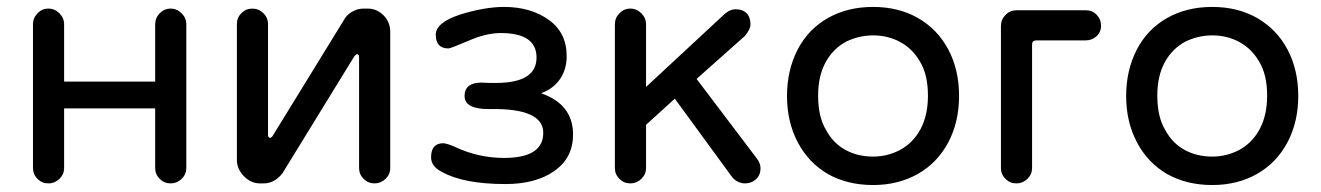

<svg xmlns="http://www.w3.org/2000/svg" viewBox="-20 -529 3852 560"><path d="M432.6 -39.1V-212.9H167V-39.1Q167 -20.5 153.3 -7.3Q139.6 5.9 121.1 5.9Q102.5 5.9 89.4 -7.3Q76.2 -20.5 76.2 -39.1V-458Q76.2 -476.6 89.4 -490.2Q102.5 -503.9 121.1 -503.9Q139.6 -503.9 153.3 -490.2Q167 -476.6 167 -458V-291H432.6V-458Q432.6 -476.6 445.8 -490.2Q459 -503.9 477.5 -503.9Q496.1 -503.9 509.8 -490.2Q523.4 -476.6 523.4 -458V-39.1Q523.4 -20.5 509.8 -7.3Q496.1 5.9 477.5 5.9Q459 5.9 445.8 -7.3Q432.6 -20.5 432.6 -39.1Z M670.9 -62.5V-459Q670.9 -477.5 684.1 -490.7Q697.3 -503.9 715.8 -503.9Q734.4 -503.9 748 -490.7Q761.7 -477.5 761.7 -459V-136.7Q761.7 -127 767.6 -127Q771.5 -127 775.4 -132.8L987.3 -477.5Q996.1 -489.3 1010.3 -496.6Q1024.4 -503.9 1040 -503.9H1052.7Q1079.1 -503.9 1098.6 -484.4Q1118.2 -464.8 1118.2 -435.5V-39.1Q1118.2 -20.5 1104.5 -7.3Q1090.8 5.9 1072.3 5.9Q1053.7 5.9 1040.5 -7.3Q1027.3 -20.5 1027.3 -39.1V-361.3Q1027.3 -371.1 1021.5 -371.1Q1018.6 -371.1 1013.7 -365.2L803.7 -23.4Q780.3 5.9 749 5.9H738.3Q711.9 5.9 691.4 -15.1Q670.9 -36.1 670.9 -62.5Z M1267.6 -28.3Q1237.3 -43.9 1237.3 -70.3Q1237.3 -111.3 1273.4 -111.3Q1287.1 -109.4 1304.7 -101.6Q1374 -68.4 1450.2 -68.4Q1564.5 -68.4 1564.5 -141.6Q1564.5 -213.9 1408.2 -210.9Q1335 -210 1335 -249Q1335 -288.1 1384.8 -288.1L1408.2 -287.1H1426.8Q1544.9 -287.1 1544.9 -361.3Q1544.9 -432.6 1440.4 -432.6Q1397.5 -432.6 1346.7 -410.2Q1293.9 -387.7 1288.1 -387.7Q1251 -387.7 1251 -427.7Q1251 -462.9 1321.3 -486.3Q1393.6 -508.8 1450.2 -508.8Q1528.3 -508.8 1581.1 -470.7Q1632.8 -433.6 1632.8 -365.2Q1632.8 -328.1 1614.7 -300.3Q1596.7 -272.5 1562.5 -258.8L1558.6 -256.8Q1651.4 -224.6 1651.4 -136.7Q1651.4 -68.4 1596.7 -30.3Q1543 7.8 1454.1 7.8Q1331.1 7.8 1267.6 -28.3Z M1773.4 -39.1V-458Q1773.4 -476.6 1786.6 -490.2Q1799.8 -503.9 1818.4 -503.9Q1836.9 -503.9 1850.6 -490.2Q1864.3 -476.6 1864.3 -458V-275.4L2094.7 -489.3Q2110.4 -502 2125 -502Q2146.5 -502 2157.7 -490.2Q2168.9 -478.5 2168.9 -458Q2168.9 -443.4 2152.3 -423.8L2011.7 -298.8L2188.5 -65.4Q2198.2 -51.8 2198.2 -38.1Q2198.2 -18.6 2185.1 -6.3Q2171.9 5.9 2152.3 5.9Q2142.6 5.9 2132.3 1Q2122.1 -3.9 2115.2 -12.7L1948.2 -241.2L1864.3 -165V-39.1Q1864.3 -20.5 1850.6 -7.3Q1836.9 5.9 1818.4 5.9Q1799.8 5.9 1786.6 -7.3Q1773.4 -20.5 1773.4 -39.1Z M2394.5 -21.5Q2337.9 -54.7 2306.6 -114.3Q2275.4 -173.8 2275.4 -249Q2275.4 -324.2 2306.6 -384.8Q2337.9 -444.3 2395 -476.6Q2452.1 -508.8 2526.4 -508.8Q2600.6 -508.8 2657.2 -476.6Q2714.8 -443.4 2746.1 -384.3Q2777.3 -325.2 2777.3 -249Q2777.3 -173.8 2746.1 -114.3Q2713.9 -53.7 2656.7 -21.5Q2599.6 10.7 2526.4 10.7Q2452.1 10.7 2394.5 -21.5ZM2389.6 -149.4Q2410.2 -111.3 2445.8 -91.8Q2481.4 -72.3 2526.4 -72.3Q2567.4 -72.3 2603.5 -90.8Q2642.6 -111.3 2664.6 -151.9Q2686.5 -192.4 2686.5 -250Q2686.5 -311.5 2663.1 -349.6Q2641.6 -386.7 2606 -406.2Q2570.3 -425.8 2526.4 -425.8Q2486.3 -425.8 2449.2 -408.2Q2410.2 -387.7 2388.2 -347.7Q2366.2 -307.6 2366.2 -250Q2366.2 -187.5 2389.6 -149.4Z M2899.4 -39.1V-453.1Q2899.4 -471.7 2912.6 -485.4Q2925.8 -499 2944.3 -499H3147.5Q3166 -499 3178.7 -485.8Q3191.4 -472.7 3191.4 -454.1Q3191.4 -435.5 3178.2 -423.3Q3165 -411.1 3145.5 -411.1H3002Q2990.2 -411.1 2990.2 -399.4V-39.1Q2990.2 -20.5 2976.6 -7.3Q2962.9 5.9 2944.3 5.9Q2925.8 5.9 2912.6 -7.3Q2899.4 -20.5 2899.4 -39.1Z M3383.8 -21.5Q3327.1 -54.7 3295.9 -114.3Q3264.6 -173.8 3264.6 -249Q3264.6 -324.2 3295.9 -384.8Q3327.1 -444.3 3384.3 -476.6Q3441.4 -508.8 3515.6 -508.8Q3589.8 -508.8 3646.5 -476.6Q3704.1 -443.4 3735.4 -384.3Q3766.6 -325.2 3766.6 -249Q3766.6 -173.8 3735.4 -114.3Q3703.1 -53.7 3646 -21.5Q3588.9 10.7 3515.6 10.7Q3441.4 10.7 3383.8 -21.5ZM3378.9 -149.4Q3399.4 -111.3 3435.1 -91.8Q3470.7 -72.3 3515.6 -72.3Q3556.6 -72.3 3592.8 -90.8Q3631.8 -111.3 3653.8 -151.9Q3675.8 -192.4 3675.8 -250Q3675.8 -311.5 3652.3 -349.6Q3630.9 -386.7 3595.2 -406.2Q3559.6 -425.8 3515.6 -425.8Q3475.6 -425.8 3438.5 -408.2Q3399.4 -387.7 3377.4 -347.7Q3355.5 -307.6 3355.5 -250Q3355.5 -187.5 3378.9 -149.4Z"/></svg>

Font: jf-openhuninn-2.0
Style: Regular
Weight: 400
Designer: [Kosugi Maru]
Designed by MOTOYA      

[Varela Round]
Joe Prince (Latin component); Avraham Cornfeld (Hebrew component)
Foundry: justfont CO.,LTD.
Version: 2.0